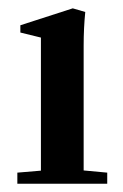

<svg xmlns="http://www.w3.org/2000/svg" viewBox="-20 -445 297 465"><path d="M22 0V-26.9L79.1 -31.7V-354L29.3 -366.2V-383.8L156.2 -424.8L186.5 -416Q182.6 -377 182.6 -334.5V-32.2L239.7 -26.9V0Z"/></svg>

Font: Elstob 18pt SemiBold
Style: Regular
Weight: 600
Designer: Peter S. Baker
Version: Version 1.015